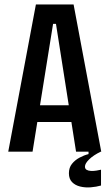

<svg xmlns="http://www.w3.org/2000/svg" viewBox="-20 -680 491 861"><path d="M17 0 141 -660H310L434 0H321L231 -573H218L126 0ZM110 -133V-208H345V-133ZM433 152Q412 158 387 160Q362 162 339.5 156.5Q317 151 303 136.5Q289 122 289 97Q289 72 302.5 55Q316 38 336.5 27Q357 16 377 11V-5H432V0Q399 16 380 34.5Q361 53 361 67Q361 77 368.5 81.5Q376 86 388 86.5Q400 87 412.5 85Q425 83 433 81Z"/></svg>

Font: Bricolage Grotesque 24pt Condensed Medium
Style: Regular
Weight: 500
Width: 3
Designer: Mathieu Triay
Foundry: Atelier Triay
Version: Version 1.001;gftools[0.9.33.dev8+g029e19f]